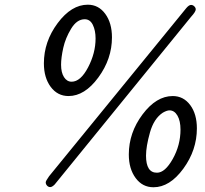

<svg xmlns="http://www.w3.org/2000/svg" viewBox="-20 -770 873 818"><path d="M167 -500Q167 -592.8 225.6 -671.4Q284.2 -750 354 -750Q399.9 -750 428.5 -710.9Q457 -671.9 457 -610.8Q457 -519 398.9 -439.9Q340.8 -360.8 272 -360.8Q225.1 -360.8 196 -399.9Q167 -439 167 -500ZM174.8 6.8Q174.8 1 189 -19L773.9 -735.8Q785.2 -749 793.9 -749Q801.8 -749 807.9 -742.9Q814 -736.8 814 -730Q814 -720.2 793.9 -698.2L212.9 16.1Q201.7 27.3 193.8 27.1Q186 26.9 180.4 20.8Q174.8 14.6 174.8 6.8ZM240.2 -494.1Q240.2 -460.9 252.7 -441.4Q265.1 -421.9 285.2 -421.9Q323.2 -421.9 355.2 -482.9Q387.2 -543.9 387.2 -606Q387.2 -640.1 375.5 -664.1Q363.8 -688 340.8 -688Q307.6 -688 283.2 -647.9Q258.8 -607.9 249.5 -565.9Q240.2 -523.9 240.2 -494.1ZM528.8 -111.8Q528.8 -204.6 587.4 -282.7Q646 -360.8 715.8 -360.8Q761.7 -360.8 790.3 -322.5Q818.8 -284.2 818.8 -223.1Q818.8 -130.4 761 -51.3Q703.1 27.8 633.8 27.8Q586.9 27.8 557.9 -11.5Q528.8 -50.8 528.8 -111.8ZM602.1 -106.9Q602.1 -33.7 648.9 -34.2Q683.1 -34.2 716.1 -93Q749 -151.9 749 -217.8Q749 -254.9 736.1 -277.3Q723.1 -299.8 702.1 -299.8Q690.9 -299.8 673.8 -290Q635.7 -265.1 618.9 -205.6Q602.1 -146 602.1 -106.9Z"/></svg>

Font: CMU Sans Serif
Style: Oblique
Weight: 500
Italic angle: -12°
Version: Version 0.7.0